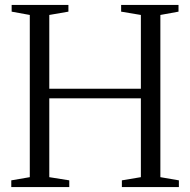

<svg xmlns="http://www.w3.org/2000/svg" viewBox="-20 -763 776 783"><path d="M101.5 -40.5V-702L27.5 -715.5V-743H259V-715.5L181 -702V-401H554.5V-702L474 -715.5V-743H708V-715.5L634 -702V-40.5L709.5 -27.5V0H477V-27.5L554.5 -40.5V-362H181V-40.5L262.5 -27.5V0H26V-27.5Z"/></svg>

Font: Merriweather 96pt Light
Style: Regular
Weight: 300
Version: Version 2.100